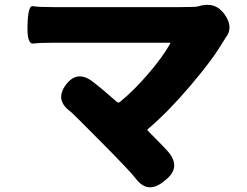

<svg xmlns="http://www.w3.org/2000/svg" viewBox="-20 -744 1040 809"><path d="M668 22Q601 75 551 7Q529 -22 406 -146Q283 -270 278 -273Q210 -322 257 -386Q305 -451 372 -399Q405 -374 472 -315Q479 -309 486 -315Q547 -365 608 -437Q664 -502 697 -560Q700 -564 695 -564H205Q148 -564 120.5 -560.5Q93 -557 96 -639Q98 -722 118.5 -718Q139 -714 205 -714H736Q805 -714 814 -717Q886 -740 926 -684Q966 -628 930 -584Q927 -580 907 -547Q871 -488 784 -385Q691 -275 603 -200Q599 -197 603 -193Q674 -122 689 -104Q744 -39 678 14Z"/></svg>

Font: Resource Han Rounded TW Heavy
Style: Regular
Weight: 900
Designer: Cyano Hao (round all glyphs); Ryoko NISHIZUKA 西塚涼子 (kana, bopomofo & ideographs); Paul D. Hunt (Latin, Greek & Cyrillic)
Foundry: Cyano Hao
Version: 0.990